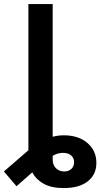

<svg xmlns="http://www.w3.org/2000/svg" viewBox="-89 -748 508 972"><path d="M233.9 204.1Q171.4 204.1 132.3 182.4Q93.3 160.6 74.2 124.5L-5.4 194.8L-69.3 120.1L54.7 12.7V-727.5H177.7V-55.7Q206.1 -63 233.9 -63Q308.1 -63 353.5 -24.2Q398.9 14.6 398.9 76.7Q398.9 135.7 355.5 169.9Q312 204.1 233.9 204.1ZM177.7 40.5V59.1Q177.7 88.9 195.1 104.5Q212.4 120.1 236.3 120.1Q258.3 120.1 272.2 107.2Q286.1 94.2 286.1 73.2Q286.1 54.2 273.7 41.3Q261.2 28.3 238.3 26.4Q209 22.9 177.7 40.5Z"/></svg>

Font: Inter Display SemiBold
Style: Regular
Weight: 600
Designer: Rasmus Andersson
Foundry: rsms
Version: Version 4.001;git-9221beed3